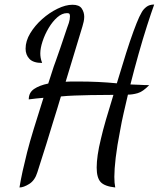

<svg xmlns="http://www.w3.org/2000/svg" viewBox="-20 -741 701 848"><path d="M66 87Q72 51 80 14.5Q88 -22 99.5 -67.5Q111 -113 129 -171.5Q147 -230 172 -309Q157 -308 140 -306Q123 -304 107 -302Q107 -332 130.5 -348Q154 -364 193 -372Q198 -388 202.5 -401Q207 -414 212 -430.5Q217 -447 225.5 -469.5Q234 -492 246 -528Q258 -564 276 -617Q279 -624 284 -639.5Q289 -655 289 -669Q289 -677 286.5 -680Q284 -683 276 -683Q254 -683 233 -664.5Q212 -646 195 -617.5Q178 -589 168 -558.5Q158 -528 158 -505Q158 -496 159.5 -486.5Q161 -477 166 -463Q127 -463 110 -481Q93 -499 93 -526Q93 -560 113.5 -594Q134 -628 166 -656.5Q198 -685 234 -702.5Q270 -720 300 -720Q330 -720 341 -703.5Q352 -687 352 -667Q352 -656 349.5 -645Q347 -634 344 -624L270 -380Q282 -381 295.5 -381Q309 -381 322 -381Q371 -381 413.5 -379Q456 -377 496 -373Q519 -450 537 -506.5Q555 -563 569.5 -602.5Q584 -642 595 -666Q599 -674 606 -687Q613 -700 626.5 -710.5Q640 -721 661 -721Q648 -685 629.5 -627.5Q611 -570 592 -502.5Q573 -435 556 -368Q572 -368 595 -366.5Q618 -365 639 -365Q611 -336 588 -329.5Q565 -323 545 -323Q535 -280 526 -241Q517 -202 511 -167Q497 -96 491 -44.5Q485 7 485 40Q485 54 486 65.5Q487 77 489 87Q442 82 424.5 63Q407 44 407 -1Q407 -25 411.5 -57Q416 -89 426 -129Q434 -164 448 -212.5Q462 -261 481 -322Q420 -322 379.5 -321Q339 -320 309 -319Q279 -318 249 -315Q243 -293 234 -265Q225 -237 213.5 -199Q202 -161 185.5 -107.5Q169 -54 145 20Q134 56 109 71.5Q84 87 66 87Z"/></svg>

Font: Dancing Script SemiBold
Style: Regular
Weight: 600
Designer: Pablo Impallari
Foundry: Pablo Impallari
Version: Version 2.001